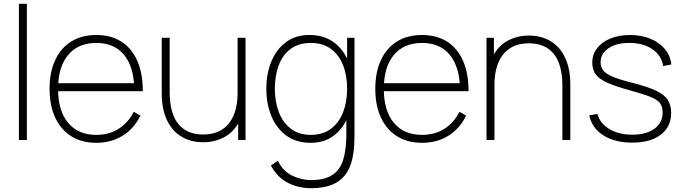

<svg xmlns="http://www.w3.org/2000/svg" viewBox="-20 -740 3609 1015"><path d="M122 0H80V-720H122Z M489 15Q412.5 15 357.2 -19.5Q302 -54 272 -118Q242 -182 242 -270Q242 -358.5 271.8 -422.5Q301.5 -486.5 356.8 -520.8Q412 -555 489 -555Q566.5 -555 621.5 -520Q676.5 -485 705.8 -418.5Q735 -352 735 -258H690V-272Q687 -388.5 635.2 -450.8Q583.5 -513 489 -513Q393 -513 340 -449.2Q287 -385.5 287 -270Q287 -154.5 340 -90.8Q393 -27 489 -27Q556 -27 606.5 -58.5Q657 -90 687 -149L722 -129Q689 -60 628.5 -22.5Q568 15 489 15ZM709 -258H269V-300H709Z M1054 12Q1013 12 978.8 0.5Q944.5 -11 917.8 -32.8Q891 -54.5 872.5 -86Q854 -117.5 844.5 -157.8Q835 -198 835 -246V-540H877V-254Q877 -196.5 888.8 -154Q900.5 -111.5 923.5 -83.8Q946.5 -56 979.2 -42.5Q1012 -29 1054 -29Q1103.5 -29 1138.2 -46.2Q1173 -63.5 1194.5 -93.5Q1216 -123.5 1226 -162.5Q1236 -201.5 1236 -245L1275 -246Q1275 -153.5 1244.5 -96.8Q1214 -40 1163.8 -14Q1113.5 12 1054 12ZM1278 0H1239V-110H1236V-540H1278Z M1624 255Q1585 255 1545.5 244Q1506 233 1471.2 206.8Q1436.5 180.5 1412 135L1449 110Q1476 165.5 1525 188.8Q1574 212 1624 212Q1696.5 212 1737.2 184.8Q1778 157.5 1794.5 103.8Q1811 50 1811 -30V-168H1815V-540H1854V-30Q1854 -5.5 1853 17.5Q1852 40.5 1849 63Q1841 128.5 1814.2 171Q1787.5 213.5 1740.5 234.2Q1693.5 255 1624 255ZM1623 15Q1546.5 15 1494.2 -22.8Q1442 -60.5 1415 -125.2Q1388 -190 1388 -271Q1388 -350.5 1414.5 -415Q1441 -479.5 1491.8 -517.2Q1542.5 -555 1615 -555Q1690.5 -555 1742.2 -518.2Q1794 -481.5 1820.5 -417.2Q1847 -353 1847 -271Q1847 -190.5 1820.8 -125.8Q1794.5 -61 1744.5 -23Q1694.5 15 1623 15ZM1623 -27Q1686.5 -27 1729.2 -59Q1772 -91 1793.5 -146.2Q1815 -201.5 1815 -271Q1815 -341.5 1793.2 -396.2Q1771.5 -451 1728.8 -482Q1686 -513 1623 -513Q1558.5 -513 1516.2 -481.2Q1474 -449.5 1453.5 -394.8Q1433 -340 1433 -271Q1433 -201.5 1454.5 -146.2Q1476 -91 1518.2 -59Q1560.5 -27 1623 -27Z M2211 15Q2134.5 15 2079.2 -19.5Q2024 -54 1994 -118Q1964 -182 1964 -270Q1964 -358.5 1993.8 -422.5Q2023.5 -486.5 2078.8 -520.8Q2134 -555 2211 -555Q2288.5 -555 2343.5 -520Q2398.5 -485 2427.8 -418.5Q2457 -352 2457 -258H2412V-272Q2409 -388.5 2357.2 -450.8Q2305.5 -513 2211 -513Q2115 -513 2062 -449.2Q2009 -385.5 2009 -270Q2009 -154.5 2062 -90.8Q2115 -27 2211 -27Q2278 -27 2328.5 -58.5Q2379 -90 2409 -149L2444 -129Q2411 -60 2350.5 -22.5Q2290 15 2211 15ZM2431 -258H1991V-300H2431Z M2995 0H2953V-286Q2953 -344 2941.2 -386.2Q2929.5 -428.5 2906.5 -456.2Q2883.5 -484 2850.8 -497.5Q2818 -511 2776 -511Q2726.5 -511 2691.8 -493.8Q2657 -476.5 2635.5 -446.5Q2614 -416.5 2604 -377.5Q2594 -338.5 2594 -295L2555 -294Q2555 -386.5 2585.5 -443.2Q2616 -500 2666.2 -526Q2716.5 -552 2776 -552Q2817 -552 2851.2 -540.5Q2885.5 -529 2912.2 -507.2Q2939 -485.5 2957.5 -454Q2976 -422.5 2985.5 -382.2Q2995 -342 2995 -294ZM2594 0H2552V-540H2591V-430H2594Z M3322 14Q3230.5 14 3170 -24.2Q3109.5 -62.5 3095 -130L3138 -138Q3151.5 -88 3201.2 -58Q3251 -28 3323 -28Q3396.5 -28 3439.8 -59.5Q3483 -91 3483 -145Q3483 -174.5 3470 -193.2Q3457 -212 3419.2 -227.5Q3381.5 -243 3308 -263Q3231 -284 3188.2 -303.8Q3145.5 -323.5 3128.2 -348.2Q3111 -373 3111 -409Q3111 -452 3136.5 -485Q3162 -518 3207 -536.5Q3252 -555 3311 -555Q3370.5 -555 3418.2 -535.2Q3466 -515.5 3495.2 -480.2Q3524.5 -445 3529 -399L3486 -391Q3476.5 -447.5 3428.2 -480.2Q3380 -513 3308 -513Q3240.5 -514 3197.8 -485.5Q3155 -457 3155 -411Q3155 -385.5 3169.5 -367.2Q3184 -349 3220 -334Q3256 -319 3320 -303Q3401 -282.5 3446.2 -261.5Q3491.5 -240.5 3509.8 -212.5Q3528 -184.5 3528 -143Q3528 -69.5 3473 -27.8Q3418 14 3322 14Z"/></svg>

Font: Manrope Variable Light
Style: Regular
Weight: 200
Designer: Mikhail Sharanda
Foundry: Mikhail Sharanda
Version: Version 4.505